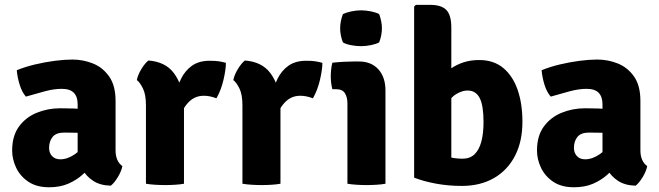

<svg xmlns="http://www.w3.org/2000/svg" viewBox="-20 -756 2712 790"><path d="M30 -136.5Q30 -197 58 -235.2Q86 -273.5 131.2 -292Q176.5 -310.5 228 -310.5Q250.5 -310.5 284.8 -309.5Q319 -308.5 346.5 -303V-204Q325 -209 294.8 -209.8Q264.5 -210.5 244.5 -210.5Q211 -210.5 196.5 -192.8Q182 -175 182 -147Q182 -127 194.2 -113.8Q206.5 -100.5 228 -100.5Q258 -100.5 289 -122Q320 -143.5 341.5 -181L363.5 -82Q344 -59 319 -36.8Q294 -14.5 260.5 0Q227 14.5 182 14.5Q130.5 14.5 96.8 -8.2Q63 -31 46.5 -65.8Q30 -100.5 30 -136.5ZM483.5 -72.5Q479.5 -51.5 465 -27.5Q450.5 -3.5 436 8Q392 7 363.2 -12Q334.5 -31 319.2 -58.8Q304 -86.5 299.5 -113V-327Q299.5 -358 283.8 -374.2Q268 -390.5 234 -390.5Q202 -390.5 164 -380.2Q126 -370 86.5 -358.5Q70 -377.5 60.8 -407.8Q51.5 -438 49 -467Q83 -481 124 -490.8Q165 -500.5 205.5 -505.8Q246 -511 278 -511Q322 -511 362.5 -494.8Q403 -478.5 429.2 -441.2Q455.5 -404 455.5 -340.5V-137Q455.5 -115.5 462.5 -99Q469.5 -82.5 483.5 -72.5Z M909.5 -497.5Q909.5 -470 899.5 -427.2Q889.5 -384.5 870.5 -351.5Q857.5 -356.5 844.8 -359.2Q832 -362 819 -362Q799 -362 783 -354.8Q767 -347.5 754 -333.5Q741 -319.5 729.5 -299Q718 -278.5 707.5 -252L690 -275.5Q692.5 -317 700.5 -357.8Q708.5 -398.5 725 -432Q741.5 -465.5 770.2 -485.8Q799 -506 843 -506Q866 -506 880.2 -503.8Q894.5 -501.5 909.5 -497.5ZM543 -426.5Q547 -447.5 561.5 -471.5Q576 -495.5 590.5 -507Q660 -502 695 -455.8Q730 -409.5 737 -334.5V0Q721 3 700.2 4.2Q679.5 5.5 659 5.5Q639.5 5.5 618.8 4.2Q598 3 580.5 0V-323Q580.5 -367.5 567.8 -392.8Q555 -418 543 -426.5Z M1306.5 -497.5Q1306.5 -470 1296.5 -427.2Q1286.5 -384.5 1267.5 -351.5Q1254.5 -356.5 1241.8 -359.2Q1229 -362 1216 -362Q1196 -362 1180 -354.8Q1164 -347.5 1151 -333.5Q1138 -319.5 1126.5 -299Q1115 -278.5 1104.5 -252L1087 -275.5Q1089.5 -317 1097.5 -357.8Q1105.5 -398.5 1122 -432Q1138.5 -465.5 1167.2 -485.8Q1196 -506 1240 -506Q1263 -506 1277.2 -503.8Q1291.5 -501.5 1306.5 -497.5ZM940 -426.5Q944 -447.5 958.5 -471.5Q973 -495.5 987.5 -507Q1057 -502 1092 -455.8Q1127 -409.5 1134 -334.5V0Q1118 3 1097.2 4.2Q1076.5 5.5 1056 5.5Q1036.5 5.5 1015.8 4.2Q995 3 977.5 0V-323Q977.5 -367.5 964.8 -392.8Q952 -418 940 -426.5Z M1566 0Q1549.5 3 1529 4.2Q1508.5 5.5 1488 5.5Q1468.5 5.5 1447.8 4.2Q1427 3 1409.5 0V-331Q1409.5 -356 1399.2 -372.5Q1389 -389 1362.5 -389H1347.5Q1341 -414.5 1341 -442Q1341 -455 1342.5 -469.8Q1344 -484.5 1347.5 -498Q1370.5 -500.5 1394.8 -501.8Q1419 -503 1435.5 -503H1457Q1507.5 -503 1536.8 -470.8Q1566 -438.5 1566 -383.5ZM1379.5 -639.5Q1379.5 -653.5 1382.5 -668.8Q1385.5 -684 1391 -698Q1404 -704.5 1424.8 -709Q1445.5 -713.5 1465.5 -713.5Q1486 -713.5 1507.2 -709Q1528.5 -704.5 1540 -698Q1545.5 -684 1548.5 -668.2Q1551.5 -652.5 1551.5 -639.5Q1551.5 -626 1548.5 -610.5Q1545.5 -595 1540 -581.5Q1528.5 -575 1507.2 -570.5Q1486 -566 1465.5 -566Q1445.5 -566 1424 -570.2Q1402.5 -574.5 1391 -581.5Q1385.5 -595 1382.5 -610.5Q1379.5 -626 1379.5 -639.5Z M1837 -25H1684V-729L1691 -736H1750Q1796 -736 1816.5 -715Q1837 -694 1837 -642ZM2129.5 -256.5Q2130 -175.5 2099.5 -115.8Q2069 -56 2012.8 -23.5Q1956.5 9 1880 9Q1825.5 9 1774.8 -0.2Q1724 -9.5 1684 -25L1758 -140Q1786 -122 1817.2 -112.5Q1848.5 -103 1883 -103Q1913.5 -103 1932.5 -121.2Q1951.5 -139.5 1960.5 -173.2Q1969.5 -207 1969.5 -253.5Q1969.5 -322 1953.8 -352.5Q1938 -383 1905.5 -383.5Q1884 -384.5 1858.2 -369.5Q1832.5 -354.5 1814 -320.5L1792 -438.5Q1812.5 -458.5 1836 -474.5Q1859.5 -490.5 1888.2 -499.8Q1917 -509 1952 -509Q2011.5 -509 2050.8 -476.2Q2090 -443.5 2109.8 -386.5Q2129.5 -329.5 2129.5 -256.5Z M2189.5 -136.5Q2189.5 -197 2217.5 -235.2Q2245.5 -273.5 2290.8 -292Q2336 -310.5 2387.5 -310.5Q2410 -310.5 2444.2 -309.5Q2478.5 -308.5 2506 -303V-204Q2484.5 -209 2454.2 -209.8Q2424 -210.5 2404 -210.5Q2370.5 -210.5 2356 -192.8Q2341.5 -175 2341.5 -147Q2341.5 -127 2353.8 -113.8Q2366 -100.5 2387.5 -100.5Q2417.5 -100.5 2448.5 -122Q2479.5 -143.5 2501 -181L2523 -82Q2503.5 -59 2478.5 -36.8Q2453.5 -14.5 2420 0Q2386.5 14.5 2341.5 14.5Q2290 14.5 2256.2 -8.2Q2222.5 -31 2206 -65.8Q2189.5 -100.5 2189.5 -136.5ZM2643 -72.5Q2639 -51.5 2624.5 -27.5Q2610 -3.5 2595.5 8Q2551.5 7 2522.8 -12Q2494 -31 2478.8 -58.8Q2463.5 -86.5 2459 -113V-327Q2459 -358 2443.2 -374.2Q2427.5 -390.5 2393.5 -390.5Q2361.5 -390.5 2323.5 -380.2Q2285.5 -370 2246 -358.5Q2229.5 -377.5 2220.2 -407.8Q2211 -438 2208.5 -467Q2242.5 -481 2283.5 -490.8Q2324.5 -500.5 2365 -505.8Q2405.5 -511 2437.5 -511Q2481.5 -511 2522 -494.8Q2562.5 -478.5 2588.8 -441.2Q2615 -404 2615 -340.5V-137Q2615 -115.5 2622 -99Q2629 -82.5 2643 -72.5Z"/></svg>

Font: Signika Light
Style: Bold
Weight: 700
Version: Version 2.003;gftools[0.9.32]